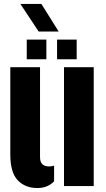

<svg xmlns="http://www.w3.org/2000/svg" viewBox="-20 -939 534 969"><path d="M32 -159V-600H182V-146Q182 -122 193.5 -110.5Q205 -99 228 -99Q239.5 -99 253 -103V-24Q220.5 10 169 10Q107 10 69.5 -29.2Q32 -68.5 32 -159ZM303 0V-600H453V0ZM268 -640V-739H367V-640ZM115 -640V-739H214V-640ZM175 -780 83 -919H189L276 -780Z"/></svg>

Font: Big Shoulders Stencil Display Thin Black
Style: Regular
Weight: 900
Version: Version 2.001